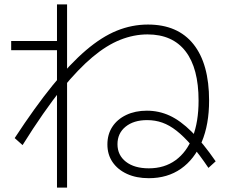

<svg xmlns="http://www.w3.org/2000/svg" viewBox="-20 -798 1040 876"><path d="M659 15Q602 15 559.5 -4.5Q517 -24 493.5 -58.5Q470 -93 470 -139Q470 -185 492.5 -219.5Q515 -254 556 -273.5Q597 -293 650 -293Q705 -293 754 -270.5Q803 -248 854.5 -197Q906 -146 964 -62L931 -32Q890 -93 854 -134.5Q818 -176 785.5 -201.5Q753 -227 720.5 -238.5Q688 -250 651 -250Q590 -250 553 -220Q516 -190 516 -140Q516 -90 554.5 -60Q593 -30 659 -30Q730 -30 781 -67Q832 -104 859 -173Q886 -242 886 -339Q886 -487 826.5 -564Q767 -641 653 -641Q591 -641 529 -616.5Q467 -592 402.5 -538Q338 -484 265 -395H263Q221 -342 176 -277.5Q131 -213 83 -136L47 -168Q140 -310 220 -408.5Q300 -507 372 -568.5Q444 -630 513 -658Q582 -686 655 -686Q791 -686 862.5 -596.5Q934 -507 934 -339Q934 -230 900.5 -150.5Q867 -71 805.5 -28Q744 15 659 15ZM240 58V-569H31V-611H240V-778H286V58Z"/></svg>

Font: M PLUS 1 Code Light
Style: Regular
Weight: 300
Designer: Coji Morishita
Foundry: UNDERFOREST DESIGN
Version: Version 1.002